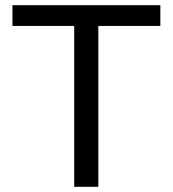

<svg xmlns="http://www.w3.org/2000/svg" viewBox="-20 -720 665 740"><path d="M598 -700V-620H359V0H266V-620H28V-700Z"/></svg>

Font: Goli
Style: Regular
Weight: 400
Designer: jaikishan Patel
Foundry: MagicType
Version: Version 1.000